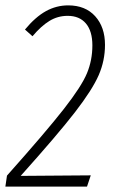

<svg xmlns="http://www.w3.org/2000/svg" viewBox="-30 -695 441 715"><path d="M361 -528Q361 -469 337.5 -415Q314 -361 249.5 -277.5Q185 -194 47 -40L308 -42L294 0H-10L-4 -41Q142 -205 208 -289.5Q274 -374 294 -422.5Q314 -471 314 -526Q314 -579 290 -607.5Q266 -636 222 -636Q185 -636 154 -617Q123 -598 91 -560L63 -585Q102 -632 141 -653.5Q180 -675 224 -675Q288 -675 324.5 -634.5Q361 -594 361 -528Z"/></svg>

Font: Fira Sans Extra Condensed ExtraLight
Style: Italic
Weight: 275
Width: 3
Italic angle: -8°
Designer: Carrois Corporate & Edenspiekermann AG
Foundry: Carrois Corporate GbR & Edenspiekermann AG
Version: Version 4.203